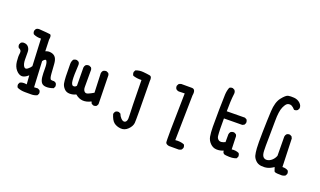

<svg xmlns="http://www.w3.org/2000/svg" viewBox="-85 -1252 3169 1899"><g transform="rotate(20 1500.0 -303.0)"><path d="M229.5 119.1Q185.5 119.1 148.4 103.5Q136.7 89.8 138.7 68.4L148.4 48.8Q173.8 33.2 219.7 41L212.9 -51.8Q173.8 -16.6 143.6 -18.6Q113.3 -20.5 85 -52.7Q56.6 -85 50.8 -137.7Q44.9 -190.4 50.8 -224.6Q56.6 -258.8 23.4 -270.5Q11.7 -284.2 13.7 -305.7L23.4 -325.2Q39.1 -338.9 62.5 -335Q87.9 -333 104 -312Q120.1 -291 119.6 -259.3Q119.1 -227.5 120.1 -182.6Q121.1 -137.7 136.7 -114.7Q152.3 -91.8 176.8 -110.8Q201.2 -129.9 210.9 -147.5L197.3 -432.6Q152.3 -430.7 117.2 -448.2Q105.5 -461.9 107.4 -483.4L117.2 -503.9Q134.8 -517.6 160.2 -513.7Q243.2 -507.8 264.2 -504.4Q285.2 -501 276.4 -450.2L280.3 -329.1Q307.6 -342.8 339.8 -336.4Q372.1 -330.1 387.7 -307.1Q403.3 -284.2 406.2 -241.7Q409.2 -199.2 413.1 -142.6Q417 -85.9 432.1 -82.5Q447.3 -79.1 463.9 -81.1L483.4 -71.3Q495.1 -55.7 493.2 -34.2L483.4 -14.6Q440.4 1 406.2 -1Q372.1 -2.9 357.4 -23.4Q342.8 -43.9 338.9 -79.1Q335 -114.3 335.4 -168Q335.9 -221.7 323.7 -243.2Q311.5 -264.6 284.2 -227.5L297.9 43L336.9 41L356.4 50.8Q368.2 64.5 366.2 85.9L356.4 105.5Q329.1 119.1 295.9 119.1Q262.7 119.1 229.5 119.1Z M909.2 11.7 889.6 2 879.9 -19.5Q836.9 3.9 795.4 2Q753.9 0 714.8 -33.2Q685.5 -17.6 649.4 -17.6Q613.3 -17.6 590.8 -42.5Q568.4 -67.4 563.5 -93.8Q558.6 -120.1 556.6 -166Q554.7 -211.9 554.7 -295.9Q554.7 -323.2 568.4 -344.7Q584 -356.4 605.5 -354.5L625 -344.7Q636.7 -331.1 634.8 -309.6Q627.9 -201.2 632.3 -152.3Q636.7 -103.5 657.7 -100.6Q678.7 -97.7 691.4 -116.2L689.5 -307.6Q691.4 -323.2 701.2 -335Q716.8 -346.7 738.3 -344.7L758.8 -335Q770.5 -321.3 768.6 -299.8Q768.6 -159.2 768.6 -130.9Q768.6 -102.5 782.7 -86.9Q796.9 -71.3 820.8 -81.1Q844.7 -90.8 877.9 -110.4L870.1 -313.5Q872.1 -329.1 881.8 -340.8Q897.5 -352.5 918.9 -350.6L938.5 -340.8Q950.2 -327.1 948.2 -305.7L954.1 -17.6L944.3 2Q930.7 13.7 909.2 11.7Z M1240.2 132.8Q1197.3 128.9 1168.9 106.4Q1140.6 84 1123 23.4Q1125 7.8 1134.8 -3.9Q1148.4 -15.6 1169.9 -13.7L1189.5 -3.9Q1197.3 19.5 1215.8 39.1Q1234.4 58.6 1250.5 57.6Q1266.6 56.6 1274.9 39.1Q1283.2 21.5 1279.8 -18.6Q1276.4 -58.6 1271.5 -387.7Q1222.7 -385.7 1181.6 -399.4Q1169.9 -415 1171.9 -436.5L1181.6 -456.1Q1218.8 -471.7 1261.7 -467.8Q1304.7 -463.9 1331.5 -459Q1358.4 -454.1 1352.5 -405.3Q1358.4 -2 1354.5 34.2Q1350.6 70.3 1316.9 103.5Q1283.2 136.7 1240.2 132.8Z M1750 132.8Q1721.7 127.9 1714.4 111.8Q1707 95.7 1718.8 -409.2L1656.2 -407.2Q1640.6 -409.2 1628.9 -418.9Q1617.2 -432.6 1619.1 -454.1L1628.9 -473.6Q1640.6 -483.4 1656.2 -485.4H1767.6Q1809.6 -484.4 1797.9 -417L1789.1 56.6Q1840.8 50.8 1881.8 66.4Q1893.6 80.1 1891.6 101.6L1881.8 121.1Q1868.2 130.9 1852.5 132.8Z M2312.5 27.3Q2276.4 26.4 2274.4 -9.8Q2239.3 5.9 2201.7 3.9Q2164.1 2 2135.7 -26.9Q2107.4 -55.7 2100.6 -93.8Q2093.8 -131.8 2092.8 -195.3Q2091.8 -258.8 2093.8 -376Q2095.7 -493.2 2097.7 -534.7Q2099.6 -576.2 2113.3 -611.3Q2127 -623 2148.4 -621.1L2168 -611.3Q2181.6 -595.7 2179.7 -574.2Q2173.8 -529.3 2171.9 -481.9Q2169.9 -434.6 2169.9 -385.7L2360.4 -387.7L2379.9 -377.9Q2391.6 -362.3 2389.6 -340.8L2379.9 -321.3L2360.4 -311.5L2168 -309.6Q2167 -253.9 2168.5 -202.6Q2169.9 -151.4 2172.9 -126Q2175.8 -100.6 2196.8 -86.9Q2217.8 -73.2 2262.7 -94.7V-176.8Q2264.6 -192.4 2274.4 -204.1Q2290 -215.8 2311.5 -213.9L2331.1 -204.1Q2342.8 -190.4 2340.8 -168.9L2344.7 -47.9Q2387.7 -53.7 2420.9 -38.1Q2432.6 -23.4 2430.7 -2L2420.9 17.6Q2383.8 35.2 2312.5 27.3Z M2879.9 23.4Q2823.2 24.4 2817.4 11.2Q2811.5 -2 2803.7 -29.3Q2770.5 -5.9 2739.7 2Q2709 9.8 2673.8 5.9Q2638.7 2 2615.2 -21.5Q2591.8 -44.9 2585 -70.8Q2578.1 -96.7 2574.7 -143.1Q2571.3 -189.5 2573.7 -313Q2576.2 -436.5 2581.1 -534.7Q2585.9 -632.8 2625 -682.6Q2664.1 -732.4 2688.5 -737.3Q2712.9 -742.2 2750.5 -739.3Q2788.1 -736.3 2814.5 -711.9Q2840.8 -687.5 2836.9 -658.2L2827.1 -638.7Q2811.5 -625 2790 -627Q2770.5 -649.4 2753.4 -657.7Q2736.3 -666 2714.8 -659.7Q2693.4 -653.3 2672.9 -606.9Q2652.3 -560.5 2652.3 -459.5Q2652.3 -358.4 2650.4 -273.9Q2648.4 -189.5 2650.4 -144Q2652.3 -98.6 2668.9 -82Q2685.5 -65.4 2710.9 -69.3Q2736.3 -73.2 2758.8 -93.8Q2781.2 -114.3 2792 -143.6L2790 -344.7Q2792 -360.4 2801.8 -372.1Q2815.4 -383.8 2836.9 -381.8L2856.4 -372.1L2866.2 -352.5L2876 -55.7Q2909.2 -57.6 2934.6 -43Q2946.3 -29.3 2944.3 -7.8L2934.6 11.7Q2911.1 27.3 2879.9 23.4Z"/></g></svg>

Font: JasonHandwriting1
Style: Regular
Weight: 400
Version: Version 1.48.20